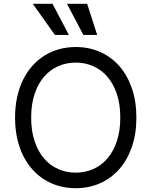

<svg xmlns="http://www.w3.org/2000/svg" viewBox="-20 -986 801 1016"><path d="M701.7 -363.6Q701.7 -277.3 677.7 -208.3Q653.8 -139.2 611 -90.7Q568.2 -42.3 509.4 -16.2Q450.6 9.9 380.7 9.9Q334.2 9.9 292.3 -1.8Q250.4 -13.5 214.7 -35.9Q179 -58.2 150.4 -90.6Q121.8 -122.9 101.6 -164.4Q81.3 -206 70.5 -256Q59.7 -306.1 59.7 -363.6Q59.7 -421.2 70.5 -471.2Q81.3 -521.3 101.6 -562.9Q121.8 -604.4 150.4 -636.7Q179 -669 214.7 -691.4Q250.4 -713.8 292.3 -725.5Q334.2 -737.2 380.7 -737.2Q450.6 -737.2 509.4 -711.3Q568.2 -685.4 611 -636.9Q653.8 -588.4 677.7 -519.2Q701.7 -449.9 701.7 -363.6ZM616.5 -363.6Q616.5 -434.7 598.2 -489Q579.9 -543.3 548.1 -580.1Q516.3 -616.8 473.4 -635.8Q430.4 -654.8 380.7 -654.8Q331.3 -654.8 288.2 -635.8Q245 -616.8 213.2 -580.1Q181.5 -543.3 163.2 -489Q144.9 -434.7 144.9 -363.6Q144.9 -293 163.2 -238.5Q181.5 -183.9 213.2 -147.2Q245 -110.4 288.2 -91.4Q331.3 -72.4 380.7 -72.4Q430.4 -72.4 473.4 -91.4Q516.3 -110.4 548.1 -147.2Q579.9 -183.9 598.2 -238.5Q616.5 -293 616.5 -363.6ZM334.5 -965.9H441.1L494.3 -801.1H421.2ZM153.4 -965.9H257.8L344.5 -801.1H270.6Z"/></svg>

Font: Interop
Style: Regular
Weight: 400
Designer: Rasmus Andersson, Google, Jang Haemin
Foundry: jhaemin
Version: Version 1.008